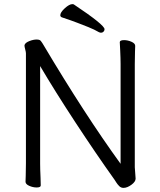

<svg xmlns="http://www.w3.org/2000/svg" viewBox="-20 -900 778 933"><path d="M471 -741Q466 -741 460 -744Q440 -756 409 -768.5Q378 -781 356.5 -789Q335 -797 324 -801L280 -816Q273 -819 273 -826Q273 -840 295 -860Q317 -880 332 -880Q336 -880 338 -879Q488 -779 488 -758Q488 -751 483 -746Q478 -741 471 -741ZM564 -657Q562 -687 562 -695Q562 -705 583 -705Q601 -705 619 -697Q637 -689 637 -677Q637 -661 636 -649L635 -588V-87L637 -60L639 -32Q639 -17 618.5 -2Q598 13 580 13Q568 13 559.5 4.5Q551 -4 545 -13.5Q539 -23 537 -26Q445 -155 346 -306Q247 -457 175 -579V-105Q175 -79 177 -37L178 1Q178 11 158 11Q140 11 122 3Q104 -5 104 -17Q104 -33 105 -45L106 -106V-641Q106 -647 102.5 -660Q99 -673 99 -678Q99 -682 100 -683Q104 -693 123 -700.5Q142 -708 159 -708Q165 -708 168 -707Q174 -706 178 -701.5Q182 -697 185.5 -691Q189 -685 191 -682Q392 -344 566 -104V-589Q566 -615 564 -657Z"/></svg>

Font: ToneOZ-Pinyin-WenKai-Regular
Style: Regular
Weight: 400
Designer: Fontworks Inc.
Foundry: ToneOZ
Version: Version 0.240331